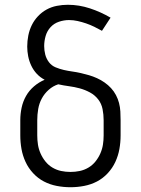

<svg xmlns="http://www.w3.org/2000/svg" viewBox="-20 -772 590 804"><path d="M275 12Q246 12 217.5 6.5Q189 1 164 -12Q139 -25 119 -46.5Q99 -68 87 -94Q75 -120 70 -148Q65 -176 65 -205V-269Q65 -295 70.5 -321Q76 -347 89 -370Q102 -393 122.5 -410.5Q143 -428 167 -438Q148 -448 134 -463Q120 -478 111 -497Q102 -516 98 -536.5Q94 -557 94 -577Q94 -600 98.5 -623Q103 -646 113 -666.5Q123 -687 139 -704Q155 -721 175 -732Q195 -743 218 -747.5Q241 -752 264 -752Q311 -752 356.5 -737Q402 -722 443 -698L407 -643Q391 -652 374.5 -660Q358 -668 340.5 -674Q323 -680 305 -684Q287 -688 269 -688Q248 -688 227 -681Q206 -674 191.5 -658Q177 -642 171 -621Q165 -600 165 -579Q165 -561 169.5 -543.5Q174 -526 185 -511.5Q196 -497 213 -490Q230 -483 247.5 -479Q265 -475 283 -472.5Q301 -470 318.5 -466Q336 -462 353 -457Q370 -452 386.5 -444.5Q403 -437 418 -426.5Q433 -416 445 -403Q457 -390 465.5 -374Q474 -358 478.5 -340.5Q483 -323 484 -305Q485 -287 485 -269V-205Q485 -176 480 -148Q475 -120 463 -94Q451 -68 431 -46.5Q411 -25 386 -12Q361 1 332.5 6.5Q304 12 275 12ZM275 -52Q295 -52 314 -56Q333 -60 350 -70Q367 -80 379.5 -95.5Q392 -111 400 -129Q408 -147 411 -166Q414 -185 414 -205V-269Q414 -292 409.5 -315Q405 -338 391 -356Q377 -374 356.5 -385Q336 -396 314 -402Q292 -408 269 -411Q246 -414 224 -419Q202 -412 184 -396Q166 -380 155 -359.5Q144 -339 140 -315.5Q136 -292 136 -269V-205Q136 -185 139 -166Q142 -147 150 -129Q158 -111 170.5 -95.5Q183 -80 200 -70Q217 -60 236 -56Q255 -52 275 -52Z"/></svg>

Font: Lode Term
Style: Regular
Weight: 400
Monospace: yes
Designer: Belleve Invis
Foundry: Belleve Invis
Version: Version 29.2.0